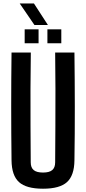

<svg xmlns="http://www.w3.org/2000/svg" viewBox="-20 -1112 510 1140"><path d="M235.5 8.5Q136 8.5 92.8 -30.8Q49.5 -70 48.5 -160Q46.5 -320 46.5 -480.2Q46.5 -640.5 48.5 -800H163Q161.5 -693.5 161 -583.8Q160.5 -474 161.2 -364.2Q162 -254.5 162.5 -148Q162.5 -117 180 -102.2Q197.5 -87.5 235.5 -87.5Q273 -87.5 290.2 -102.2Q307.5 -117 307.5 -148Q308 -254.5 308.8 -364.2Q309.5 -474 309.2 -583.8Q309 -693.5 307.5 -800H422Q424 -640.5 424.2 -480.2Q424.5 -320 422 -160Q421 -70 377.8 -30.8Q334.5 8.5 235.5 8.5ZM261.5 -855V-938H344V-855ZM126.5 -855V-938H209V-855ZM184.5 -963.5 97 -1091.5H181.5L264.5 -963.5Z"/></svg>

Font: Big Shoulders Text Thin
Style: Bold
Weight: 700
Version: Version 2.002